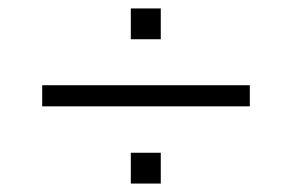

<svg xmlns="http://www.w3.org/2000/svg" viewBox="-20 -483 691 455"><path d="M80 -231V-281H572V-231ZM290 -48V-121H361V-48ZM290 -390V-463H361V-390Z"/></svg>

Font: Archivo SemiExpanded Thin
Style: Regular
Weight: 250
Width: 6
Designer: Hector Gatti
Foundry: Omnibus-Type
Version: Version 2.001